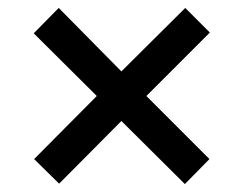

<svg xmlns="http://www.w3.org/2000/svg" viewBox="-20 -595 616 484"><path d="M447 -575 509 -513 349 -353 508 -194 446 -131 286 -290 129 -132 66 -194 224 -353 65 -511 128 -575 286 -415Z"/></svg>

Font: Noto Sans Thai Looped UI Medium
Style: Regular
Weight: 500
Designer: Cadson Demak Team
Foundry: Cadson Demak Co., Ltd.
Version: Version 1.000; ttfautohint (v1.8.4.7-5d5b)